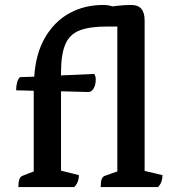

<svg xmlns="http://www.w3.org/2000/svg" viewBox="-20 -754 705 774"><path d="M54 0Q54 -39 70 -45L116 -63V-388L45 -390Q45 -407 49 -422Q53 -437 61 -443L118 -445Q124 -538 161.5 -602.5Q199 -667 259.5 -700.5Q320 -734 396 -734Q429 -734 449 -720.5Q469 -707 469 -685Q469 -665 459 -647H409Q340 -647 300 -631Q260 -615 243 -574.5Q226 -534 226 -463V-450L360 -456Q366 -446 366 -434Q366 -414 359 -400Q352 -386 339 -383L226 -386V-66L298 -48Q298 -18 279 0ZM386 0Q386 -22 390 -32Q394 -42 402 -45L453 -63V-667L402 -677Q386 -681 386 -721Q422 -727 451.5 -730.5Q481 -734 510 -734Q563 -734 563 -672V-65L635 -48Q635 -18 617 0Z"/></svg>

Font: Petrona SemiBold
Style: Regular
Weight: 600
Designer: Ringo R. Seeber
Foundry: Ringo R. Seeber
Version: Version 2.001; ttfautohint (v1.8.3)